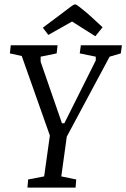

<svg xmlns="http://www.w3.org/2000/svg" viewBox="-20 -854 575 874"><path d="M108 -37 181 -51 207 -237 79 -599 25 -611 29 -648H242L238 -611L165 -596V-573L262 -293H273L416 -579V-596L343 -611L348 -648H535L530 -611L479 -596L284 -232L259 -51L327 -37L324 0H105ZM175 -728 246 -781Q288 -812 301.5 -823Q315 -834 322 -834Q327 -834 340.5 -823.5Q354 -813 368 -801.5Q382 -790 387 -785L447 -730L414 -689L308 -756L200 -695Z"/></svg>

Font: Faustina VF Beta
Style: Italic
Weight: 400
Italic angle: -8°
Designer: Alfonso Garcia
Foundry: Omnibus-Type
Version: Version 1.006